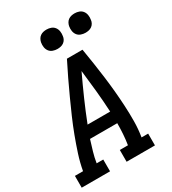

<svg xmlns="http://www.w3.org/2000/svg" viewBox="-234 -1070 1059 1185"><g transform="rotate(-30 295.5 -477.0)"><path d="M-9 0V-84H49Q59 -140 77 -195.5Q95 -251 115.5 -305.5Q136 -360 159.5 -414Q183 -468 207.5 -521.5Q232 -575 257.5 -628.5Q283 -682 310 -735H421Q430 -682 438 -628.5Q446 -575 453 -521.5Q460 -468 465 -414Q470 -360 473 -305Q476 -250 475.5 -194.5Q475 -139 466 -84H513V0H311V-84H369Q375 -122 377.5 -159.5Q380 -197 380 -235H186Q174 -197 163 -159.5Q152 -122 146 -84H193V0ZM217 -319H378Q374 -396 366.5 -472Q359 -548 350 -624Q314 -548 280.5 -472Q247 -396 217 -319ZM490 -816Q474 -816 458.5 -821.5Q443 -827 433.5 -839.5Q424 -852 421.5 -868.5Q419 -885 422 -902Q424 -913 430 -924Q436 -935 446 -942Q456 -949 467.5 -951.5Q479 -954 490 -954Q507 -954 522 -948.5Q537 -943 546.5 -930.5Q556 -918 558.5 -901.5Q561 -885 558 -868Q557 -857 551 -846Q545 -835 535 -828Q525 -821 513.5 -818.5Q502 -816 490 -816ZM290 -816Q274 -816 258.5 -821.5Q243 -827 233.5 -839.5Q224 -852 221.5 -868.5Q219 -885 222 -902Q224 -913 230 -924Q236 -935 246 -942Q256 -949 267.5 -951.5Q279 -954 290 -954Q307 -954 322 -948.5Q337 -943 346.5 -930.5Q356 -918 358.5 -901.5Q361 -885 358 -868Q357 -857 351 -846Q345 -835 335 -828Q325 -821 313.5 -818.5Q302 -816 290 -816Z"/></g></svg>

Font: Iosevka Curly Slab MdEx
Style: Italic
Weight: 500
Width: 7
Italic angle: -9°
Monospace: yes
Designer: Belleve Invis
Foundry: Belleve Invis
Version: Version 11.0.0; ttfautohint (v1.8.3)